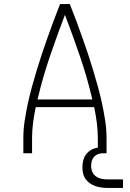

<svg xmlns="http://www.w3.org/2000/svg" viewBox="-20 -755 640 946"><path d="M95 0V-74Q95 -117 101.5 -159.5Q108 -202 117 -244Q126 -286 137.5 -327.5Q149 -369 161.5 -410.5Q174 -452 187.5 -492.5Q201 -533 215.5 -573.5Q230 -614 245 -654.5Q260 -695 276 -735H324Q340 -695 355 -654.5Q370 -614 384.5 -573.5Q399 -533 412.5 -492.5Q426 -452 438.5 -410.5Q451 -369 462.5 -327.5Q474 -286 483 -244Q492 -202 498.5 -159.5Q505 -117 505 -74V0H462V-74Q462 -112 457 -150.5Q452 -189 444 -227H156Q148 -189 143 -150.5Q138 -112 138 -74V0ZM165 -265H435Q410 -372 374.5 -476Q339 -580 300 -682Q261 -580 225.5 -476Q190 -372 165 -265ZM586 171H511Q496 171 480.5 169Q465 167 450.5 162Q436 157 423.5 148.5Q411 140 402 127.5Q393 115 389.5 100Q386 85 386 69Q386 49 392 29.5Q398 10 412.5 -4Q427 -18 446.5 -24Q466 -30 486 -30V0Q474 0 462.5 4.5Q451 9 443 18Q435 27 432 39Q429 51 429 63Q429 78 435 92Q441 106 453.5 114.5Q466 123 481 126Q496 129 511 129H586Z"/></svg>

Font: Iosevka Curly XLtEx
Style: Regular
Weight: 200
Width: 7
Monospace: yes
Designer: Belleve Invis
Foundry: Belleve Invis
Version: Version 11.1.0; ttfautohint (v1.8.3)